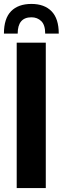

<svg xmlns="http://www.w3.org/2000/svg" viewBox="-21 -957 319 977"><path d="M64 -740H212V0H64ZM278 -786H209Q209 -830 189 -849.5Q169 -869 139 -869Q69 -869 69 -786H-1Q-1 -863 35.5 -900Q72 -937 139 -937Q205 -937 241.5 -899.5Q278 -862 278 -786Z"/></svg>

Font: Exo
Style: Bold
Weight: 700
Designer: Natanael Gama
Foundry: Natanael Gama
Version: Version 1.500; ttfautohint (v1.6)